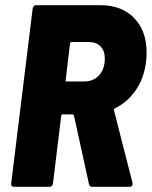

<svg xmlns="http://www.w3.org/2000/svg" viewBox="-20 -720 585 740"><path d="M323 -10 265 -275Q263 -279 260 -279H221Q219 -279 217.5 -277.5Q216 -276 216 -274L184 -12Q183 -7 179.5 -3.5Q176 0 171 0H33Q28 0 25 -3.5Q22 -7 23 -12L106 -688Q107 -693 110.5 -696.5Q114 -700 119 -700H367Q449 -700 497 -650.5Q545 -601 545 -518Q545 -495 543 -483Q536 -421 504 -373.5Q472 -326 422 -302Q419 -301 419 -296L491 -14V-11Q491 0 479 0H335Q325 0 323 -10ZM250 -553 233 -411Q231 -406 237 -406H305Q340 -406 362 -430Q384 -454 384 -495Q384 -524 367.5 -541Q351 -558 324 -558H256Q252 -558 250 -553Z"/></svg>

Font: Barlow Semi Condensed ExtraBold
Style: Italic
Weight: 800
Width: 4
Italic angle: -7°
Designer: Jeremy Tribby
Foundry: Tribby Type
Version: Version 1.408